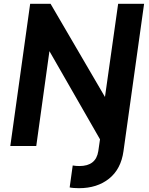

<svg xmlns="http://www.w3.org/2000/svg" viewBox="-20 -765 781 1006"><path d="M394 221Q381 221 367 220Q353 219 345 217L361 102Q377 105 396 105Q483 105 495 27L504 -35L239 -497L170 0H34L138 -745H245L530 -257L599 -745H735L627 27Q614 121 551.5 171Q489 221 394 221Z"/></svg>

Font: Plus Jakarta Sans
Style: Bold Italic
Weight: 700
Italic angle: -8°
Designer: Gumpita Rahayu
Foundry: Tokotype
Version: Version 2.071; ttfautohint (v1.8.4.7-5d5b);gftools[0.9.29]